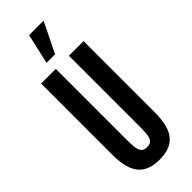

<svg xmlns="http://www.w3.org/2000/svg" viewBox="-358 -1165 1212 1212"><g transform="rotate(-45 247.5 -559.5)"><path d="M248 9.8Q181.2 9.8 139.2 -15.4Q97.2 -40.5 77.6 -91.6Q58.1 -142.6 58.1 -220.7V-859.4H189V-223.1Q189 -187 192.1 -159.7Q195.3 -132.3 207.5 -117.2Q219.7 -102.1 247.6 -102.1Q275.4 -102.1 287.8 -116.9Q300.3 -131.8 303.2 -159.2Q306.2 -186.5 306.2 -223.1V-859.4H437V-220.7Q437 -142.6 417.7 -91.6Q398.4 -40.5 356.7 -15.4Q314.9 9.8 248 9.8ZM174.8 -927.7 220.7 -1129.4H350.1L251 -927.7Z"/></g></svg>

Font: Antonio
Style: Bold
Weight: 700
Designer: Vernon Adams
Foundry: Vernon Adams
Version: Version 1.002